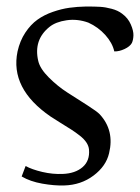

<svg xmlns="http://www.w3.org/2000/svg" viewBox="-20 -482 432 593"><path d="M387.2 -349.1Q381.3 -338.4 364.7 -330.6Q348.1 -322.8 333 -323.2Q327.1 -349.6 305.2 -374Q283.2 -398.4 252.9 -412.1Q219.2 -424.3 185.8 -419.4Q152.3 -414.6 132.8 -398.9Q83 -358.9 98.1 -293.9Q103.5 -270 130.6 -242.9Q157.7 -215.8 187.7 -196.5Q217.8 -177.2 248.8 -157.5Q279.8 -137.7 288.1 -128.9Q334 -79.1 316.9 -8.8Q307.6 31.2 268.8 60.3Q230 89.4 178.2 90.8Q147.9 91.8 110.6 85.2Q73.2 78.6 46.9 63L59.1 30.8Q78.6 41.5 110.8 49.1Q143.1 56.6 173.8 55.2Q212.4 53.7 235.1 34.2Q257.8 14.6 254.9 -20Q253.9 -31.2 246.8 -42Q239.7 -52.7 226.3 -63.2Q212.9 -73.7 200.2 -81.8Q187.5 -89.8 167.7 -102.1Q147.9 -114.3 136.2 -122.1Q10.3 -208.5 34.2 -323.2Q41.5 -356 58.1 -381.1Q74.7 -406.2 95.5 -421.1Q116.2 -436 143.1 -445.3Q169.9 -454.6 194.3 -458Q218.8 -461.4 246.1 -461.9Q273.4 -461.9 289.6 -460.9Q305.7 -460 325 -454.8Q344.2 -449.7 356.9 -439.9Q375.5 -426.3 384 -406.5Q392.6 -386.7 392.1 -372.6Q391.6 -358.4 387.2 -349.1Z"/></svg>

Font: GFS Olga
Style: Regular
Weight: 400
Designer: George Matthiopoulos
Foundry: George Matthiopoulos
Version: Version 1.0